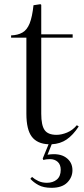

<svg xmlns="http://www.w3.org/2000/svg" viewBox="-20 -675 399 917"><path d="M226 222Q188 222 164 209Q140 196 125 179L133 170Q145 181 163 189.5Q181 198 204 198Q233 198 251.5 182.5Q270 167 270 136Q270 111 255.5 98Q241 85 219 85Q200 85 187 89L184 82L212 14Q158 12 132 -22Q106 -56 106 -132V-495H33V-506Q65 -507 87 -519.5Q109 -532 121.5 -563Q134 -594 140 -650L173 -655L177 -652V-511H327V-495H177V-132Q177 -77 193 -54Q209 -31 250 -31Q274 -31 300.5 -42Q327 -53 347 -77L356 -71Q329 -30 298.5 -9Q268 12 227 14L207 64Q263 55 294.5 77Q326 99 326 138Q326 172 301 197Q276 222 226 222Z"/></svg>

Font: Literata 72pt Light
Style: Regular
Weight: 300
Designer: Latin by Veronika Burian and Jose Scaglione. Greek by Irene Vlachou. Cyrillic by Vera Evstafieva.
Foundry: TypeTogether
Version: Version 3.002